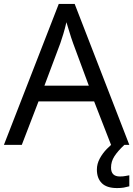

<svg xmlns="http://www.w3.org/2000/svg" viewBox="-20 -737 679 977"><path d="M545 0 459 -221H176L91 0H0L279 -717H360L638 0ZM352 -517Q349 -525 342 -546Q335 -567 328.5 -589.5Q322 -612 318 -624Q311 -593 302 -563.5Q293 -534 287 -517L206 -301H432ZM545 116Q545 161 590 161Q607 161 618.5 158.5Q630 156 638 155V211Q624 215 610 217.5Q596 220 576 220Q523 220 498 195Q473 170 473 126Q473 97 487.5 70Q502 43 523.5 21Q545 -1 565 -15L613 0Q579 32 562 58.5Q545 85 545 116Z"/></svg>

Font: Noto Sans Old Italic
Style: Regular
Weight: 400
Designer: Monotype Design Team
Foundry: Monotype Imaging Inc.
Version: Version 2.003; ttfautohint (v1.8.4.7-5d5b)